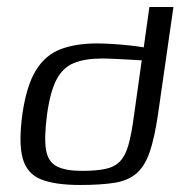

<svg xmlns="http://www.w3.org/2000/svg" viewBox="-20 -525 525 547"><path d="M208 2Q136.4 2 96.5 -14.2Q56.6 -30.3 44.6 -74Q32.5 -117.6 44 -201.7Q56 -282.5 82.9 -325.6Q109.8 -368.7 153.1 -385Q196.5 -401.3 256.3 -401.3Q273.1 -401.3 296.8 -399.9Q320.5 -398.5 344 -396.1Q367.5 -393.7 385.3 -390.8Q403.1 -387.9 408.9 -384.8L387.4 -375L405.6 -505H474.1L430.4 -201Q420.4 -132 406.3 -91.5Q392.3 -51 368.4 -30.6Q344.5 -10.3 305.6 -4.1Q266.7 2 208 2ZM213.1 -38.2Q254.5 -38.2 280.6 -43.8Q306.7 -49.4 322 -65.5Q337.3 -81.5 345.8 -111.6Q354.4 -141.7 361.1 -191.4L383.8 -353.1Q372.9 -353.8 352.4 -354.9Q332 -356 310.2 -357.1Q288.4 -358.3 270.5 -358.3Q222.5 -358.3 190.7 -345.5Q159 -332.6 141 -298.3Q123 -264 114 -198.7Q105.3 -132 111.2 -97.8Q117 -63.6 142.1 -50.9Q167.2 -38.2 213.1 -38.2Z"/></svg>

Font: Genos Thin
Style: Italic
Weight: 100
Italic angle: -8°
Designer: Robert E. Leuschke
Foundry: Robert E. Leuschke
Version: Version 1.010